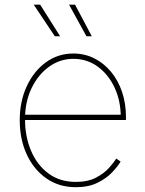

<svg xmlns="http://www.w3.org/2000/svg" viewBox="-20 -780 612 812"><path d="M300.8 11.7Q229.5 11.7 176 -25.6Q122.6 -63 93 -127.2Q63.5 -191.4 63.5 -271.5Q63.5 -351.6 93.3 -415.5Q123 -479.5 174.3 -516.6Q225.6 -553.7 290 -553.7Q337.9 -553.7 378.4 -533.4Q418.9 -513.2 449.2 -476.8Q479.5 -440.4 496.1 -391.6Q512.7 -342.8 512.7 -285.2V-272.5H75.2V-294.9H500.5L490.7 -285.2Q490.7 -353.5 464.6 -409.4Q438.5 -465.3 393.3 -498.3Q348.1 -531.2 290 -531.2Q233.9 -531.2 187.5 -497.8Q141.1 -464.4 113.5 -407Q85.9 -349.6 85.9 -277.3V-274.4Q85.9 -202.6 111.1 -142.8Q136.2 -83 184.3 -46.9Q232.4 -10.7 300.8 -10.7Q351.6 -10.7 385.7 -28.6Q419.9 -46.4 440.9 -69.8Q461.9 -93.3 471.7 -109.4L490.2 -96.7Q478 -76.2 453.9 -50.8Q429.7 -25.4 391.8 -6.8Q354 11.7 300.8 11.7ZM345.7 -626.5 272 -760.3H297.4L368.2 -626.5ZM211.9 -626.5 122.6 -760.3H149.9L234.4 -626.5Z"/></svg>

Font: Inter Thin
Style: Regular
Weight: 250
Designer: Rasmus Andersson
Foundry: rsms
Version: Version 4.001;git-66647c0bb